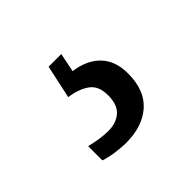

<svg xmlns="http://www.w3.org/2000/svg" viewBox="-73 -102 429 429"><g transform="rotate(-45 142.0 112.5)"><path d="M115 234Q102 234 83.5 231.5Q65 229 50 224V179Q82 187 106 187Q131 187 146.5 173.5Q162 160 162 130Q162 100 143.5 87Q125 74 96 70L113 -9H153L144 36Q183 41 205.5 64Q228 87 228 127Q228 180 197.5 207Q167 234 115 234Z"/></g></svg>

Font: Noto Serif Tamil Condensed
Style: Regular
Weight: 400
Width: 3
Designer: Indian Type Foundry, Tom Grace, and the Monotype Design Team
Foundry: Monotype Imaging Inc.
Version: Version 2.004; ttfautohint (v1.8.4.7-5d5b)